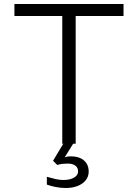

<svg xmlns="http://www.w3.org/2000/svg" viewBox="-20 -718 690 959"><path d="M291 0V-638H52V-698H597V-638H358V0ZM308 221Q282 221 257.5 216Q233 211 214 204V165Q238 172 258 176.5Q278 181 297 181Q330 181 350 169Q370 157 370 139Q370 119 356 109Q342 99 318 99Q305 99 291.5 100.5Q278 102 266 106L245 85L308 -20L346 -1L303 68Q314 64 321 63.5Q328 63 334 63Q361 63 380.5 71.5Q400 80 411.5 97Q423 114 423 139Q423 164 408 182.5Q393 201 367.5 211Q342 221 308 221Z"/></svg>

Font: Azeret Mono ExtraLight
Style: Regular
Weight: 250
Designer: Martin Vácha
Foundry: Displaay
Version: Version 1.002